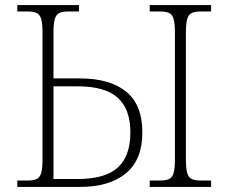

<svg xmlns="http://www.w3.org/2000/svg" viewBox="-20 -734 897 754"><path d="M48 0V-25H87Q110 -25 123 -30.5Q136 -36 141.5 -54Q147 -72 147 -108V-605Q147 -642 141.5 -660Q136 -678 123 -683.5Q110 -689 87 -689H48V-714H290V-689H251Q227 -689 214 -683.5Q201 -678 195.5 -660Q190 -642 190 -605V-426H295Q411 -426 475 -374.5Q539 -323 539 -214Q539 -106 474 -53Q409 0 295 0ZM190 -31H285Q393 -31 442.5 -76Q492 -121 492 -214Q492 -305 442.5 -350Q393 -395 285 -395H190ZM568 0V-25H605Q630 -25 643 -30.5Q656 -36 661.5 -54Q667 -72 667 -109V-605Q667 -642 661.5 -660Q656 -678 643 -683.5Q630 -689 605 -689H568V-714H809V-689H772Q747 -689 734 -683.5Q721 -678 715.5 -660Q710 -642 710 -605V-109Q710 -72 715.5 -54Q721 -36 734 -30.5Q747 -25 772 -25H809V0Z"/></svg>

Font: Noto Serif ExtraLight
Style: Regular
Weight: 200
Designer: Monotype Design Team
Foundry: Monotype Imaging Inc.
Version: Version 2.015; ttfautohint (v1.8.4.7-5d5b)